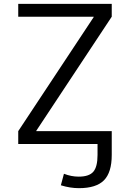

<svg xmlns="http://www.w3.org/2000/svg" viewBox="-20 -750 677 1000"><path d="M468 -661V-663H75V-730H562V-663L169 -69V-67H562V-33V0V57Q562 148 521.5 189Q481 230 391 230Q345 230 297 215L313 155Q351 170 390 170Q444 170 466 144.5Q488 119 488 57V0H75V-67Z"/></svg>

Font: Mplus 1p
Style: Regular
Weight: 400
Version: Version 1.061